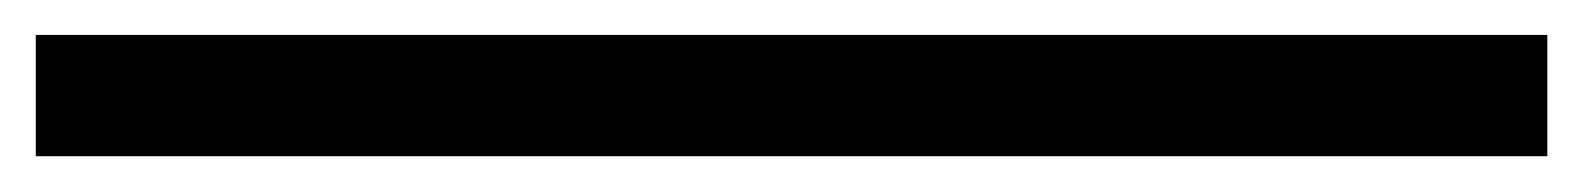

<svg xmlns="http://www.w3.org/2000/svg" viewBox="-40 113 906 110"><path d="M-19.5 202.5V133H846.5V202.5Z"/></svg>

Font: Tracken
Style: Regular
Weight: 400
Designer: Eben Sorkin
Foundry: Eben Sorkin
Version: Version 2.001